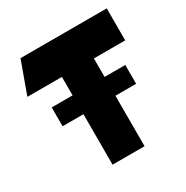

<svg xmlns="http://www.w3.org/2000/svg" viewBox="-161 -836 943 972"><g transform="rotate(-30 311.0 -350.0)"><path d="M20 -513 88 -700H592V-513H409V-405H530V-295H409V0H222V-295H100V-405H222V-513Z"/></g></svg>

Font: Clickuper
Style: Bold
Weight: 700
Designer: Denis Ignatov
Foundry: Denis Ignatov
Version: Version 1.10 April 16, 2021